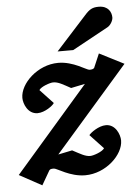

<svg xmlns="http://www.w3.org/2000/svg" viewBox="-70 -777 623 858"><g transform="rotate(-5 241.0 -347.5)"><path d="M498 -470 388 -526 361 -463C356 -458 349 -457 340 -457C327 -457 271 -500 203 -500C110 -500 30 -422 30 -358C30 -331 49 -284 92 -284C125 -284 162 -312 168 -323L109 -386C118 -401 159 -415 173 -415C196 -415 216 -402 251 -383L314 -396L-16 -16L85 39L122 -25C126 -31 134 -31 143 -31C156 -31 212 11 280 11C373 11 453 -66 453 -130C453 -157 434 -204 391 -204C358 -204 321 -176 314 -166L374 -102C365 -87 324 -73 310 -73C287 -73 267 -86 231 -105L168 -92ZM462 -681C462 -705 448 -734 405 -734C378 -734 364 -727 342 -702L205 -551H275L436 -639C451 -647 462 -668 462 -681Z"/></g></svg>

Font: Veleka
Style: Bold Italic
Weight: 700
Italic angle: -12°
Designer: Stefan Peev, Context Ltd, 2016; SIL International, 1997-2014.
Foundry: Stefan Peev, Context Ltd, 2016
Version: Version 5.000